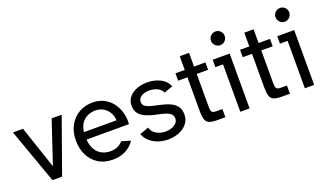

<svg xmlns="http://www.w3.org/2000/svg" viewBox="-71 -1167 2769 1632"><g transform="rotate(-20 1314.0 -351.0)"><path d="M187 0 10 -496H101L231 -110L360 -496H451L274 0Z M732 12Q654 12 600 -22.5Q546 -57 517.5 -115.5Q489 -174 489 -247Q489 -326 521 -383.5Q553 -441 607.5 -472.5Q662 -504 730 -504Q789 -504 834 -480.5Q879 -457 908.5 -417.5Q938 -378 951.5 -328Q965 -278 961 -225H577Q581 -176 597.5 -144Q614 -112 637 -94Q660 -76 685.5 -69Q711 -62 732 -62Q774 -62 802.5 -75.5Q831 -89 848 -111L929 -87Q902 -44 852 -16Q802 12 732 12ZM578 -292H872Q872 -327 854.5 -359Q837 -391 805.5 -411.5Q774 -432 730 -432Q697 -432 664.5 -419Q632 -406 608.5 -375.5Q585 -345 578 -292Z M1230 12Q1187 12 1145.5 -1.5Q1104 -15 1071.5 -42.5Q1039 -70 1022 -112L1103 -142Q1114 -101 1152 -80Q1190 -59 1231 -59Q1280 -59 1314 -80Q1348 -101 1348 -136Q1348 -168 1322 -185Q1296 -202 1241 -214L1183 -227Q1141 -237 1107.5 -253Q1074 -269 1054.5 -296Q1035 -323 1035 -366Q1035 -409 1061 -440.5Q1087 -472 1130.5 -489Q1174 -506 1226 -506Q1288 -506 1341 -480.5Q1394 -455 1417 -402L1338 -373Q1325 -404 1291.5 -419.5Q1258 -435 1220 -435Q1178 -435 1148.5 -417.5Q1119 -400 1119 -368Q1119 -341 1140 -326.5Q1161 -312 1204 -302L1262 -289Q1314 -278 1352 -261Q1390 -244 1411 -215.5Q1432 -187 1432 -140Q1432 -95 1405 -60.5Q1378 -26 1332.5 -7Q1287 12 1230 12Z M1681 0Q1634 0 1608.5 -9.5Q1583 -19 1573.5 -46Q1564 -73 1564 -124V-429H1480V-496H1564V-620H1648V-496H1751V-429H1648V-138Q1648 -96 1657.5 -85Q1667 -74 1699 -74H1751V0Z M1886 0V-429H1817V-496H1970V0ZM1920 -590Q1895 -590 1876.5 -608.5Q1858 -627 1858 -652Q1858 -678 1876.5 -696Q1895 -714 1920 -714Q1946 -714 1964 -696Q1982 -678 1982 -652Q1982 -627 1964 -608.5Q1946 -590 1920 -590Z M2265 0Q2218 0 2192.5 -9.5Q2167 -19 2157.5 -46Q2148 -73 2148 -124V-429H2064V-496H2148V-620H2232V-496H2335V-429H2232V-138Q2232 -96 2241.5 -85Q2251 -74 2283 -74H2335V0Z M2470 0V-429H2401V-496H2554V0ZM2504 -590Q2479 -590 2460.5 -608.5Q2442 -627 2442 -652Q2442 -678 2460.5 -696Q2479 -714 2504 -714Q2530 -714 2548 -696Q2566 -678 2566 -652Q2566 -627 2548 -608.5Q2530 -590 2504 -590Z"/></g></svg>

Font: Atkinson Hyperlegible Next
Style: Regular
Weight: 400
Designer: Elliott Scott, Megan Eiswerth, Linus Boman, Theodore Petrosky, Letters from Sweden
Foundry: Applied Design Works, Letters from Sweden
Version: Version 2.001